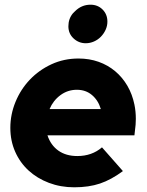

<svg xmlns="http://www.w3.org/2000/svg" viewBox="-20 -786 626 817"><path d="M24 0ZM503 -58Q453 -21 405.5 -5Q358 11 296 11Q238 11 188 -8Q138 -27 101.5 -60.5Q65 -94 44.5 -140.5Q24 -187 24 -242Q24 -299 46 -352.5Q68 -406 107 -447Q146 -488 199 -512.5Q252 -537 314 -537Q360 -537 399.5 -523Q439 -509 470 -483Q501 -457 522 -421Q543 -385 552 -341Q558 -312 558 -280Q558 -269 557 -255Q556 -241 552 -210H182Q196 -168 228.5 -145Q261 -122 309 -122Q371 -122 414 -159Q437 -133 458.5 -108.5Q480 -84 503 -58ZM307 -404Q268 -404 237 -381Q206 -358 191 -322H409Q398 -359 371.5 -381.5Q345 -404 307 -404ZM345 -602Q315 -602 293 -622.5Q271 -643 271 -674Q271 -706 290 -729L299 -738Q327 -766 365 -766Q396 -766 416.5 -745.5Q437 -725 437 -694Q437 -676 429.5 -659.5Q422 -643 409.5 -630Q397 -617 380 -609.5Q363 -602 345 -602Z"/></svg>

Font: Rosa Sans Black
Style: Italic
Weight: 900
Italic angle: -12°
Designer: Pentagram / MCKL
Foundry: Pentagram / MCKL
Version: Version 1.005;September 16, 2019;FontCreator 11.5.0.2425 64-